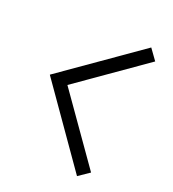

<svg xmlns="http://www.w3.org/2000/svg" viewBox="-142 -718 649 720"><g transform="rotate(30 182.5 -358.5)"><path d="M341 -118 100 -358 341 -599 302 -637 24 -359V-358L302 -80Z"/></g></svg>

Font: Advent Pro
Style: Regular
Weight: 400
Designer: Andreas Kalpakidis
Foundry: Andreas Kalpakidis
Version: Version 2.002 2008